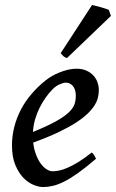

<svg xmlns="http://www.w3.org/2000/svg" viewBox="-20 -734 467 774"><path d="M378.4 -371.1Q378.4 -357.4 375.2 -342.5Q372.1 -327.6 362.3 -311.3Q352.5 -294.9 334.5 -277.1Q316.4 -259.3 287.1 -240.2Q257.8 -221.2 215.3 -200.9Q172.9 -180.7 113.8 -159.2Q116.7 -133.3 124.8 -111.8Q132.8 -90.3 143.8 -75.2Q154.8 -60.1 167.5 -51.8Q180.2 -43.5 192.9 -43.5Q203.1 -43.5 218 -46.4Q232.9 -49.3 252.2 -57.6Q271.5 -65.9 295.9 -80.8Q320.3 -95.7 349.6 -119.1Q352.5 -117.7 355.2 -114.3Q357.9 -110.8 360.4 -106.9Q362.8 -103 364.3 -99.6L367.2 -94.2Q327.1 -59.6 295.9 -37.4Q264.6 -15.1 239.5 -2.4Q214.4 10.3 193.6 15.1Q172.9 20 153.8 20Q136.2 20 114.5 11Q92.8 2 73.7 -17.8Q54.7 -37.6 41.5 -69.6Q28.3 -101.6 28.3 -147.9Q28.3 -186 37.6 -222.4Q46.9 -258.8 64.2 -292Q81.5 -325.2 106.7 -354.7Q131.8 -384.3 163.6 -409.7Q174.3 -418.5 189 -427Q203.6 -435.5 220.2 -442.1Q236.8 -448.7 254.2 -452.9Q271.5 -457 288.1 -457Q311 -457 328.1 -449.5Q345.2 -441.9 356.4 -429.7Q367.7 -417.5 373 -402.1Q378.4 -386.7 378.4 -371.1ZM192.4 -374.5Q177.7 -359.9 164.1 -340.6Q150.4 -321.3 139.4 -299.1Q128.4 -276.9 121.3 -252.2Q114.3 -227.5 112.8 -202.1Q171.9 -226.1 206.3 -245.4Q240.7 -264.6 258.3 -282Q275.9 -299.3 280.8 -315.2Q285.6 -331.1 285.6 -348.1Q285.6 -361.8 282.2 -371.8Q278.8 -381.8 272.9 -388.4Q267.1 -395 259.8 -397.9Q252.4 -400.9 244.6 -400.9Q236.8 -400.9 221.4 -394.5Q206.1 -388.2 192.4 -374.5ZM427.2 -669.9 250 -500Q242.2 -502 236.8 -506.6Q231.4 -511.2 224.6 -519.5L351.1 -713.9Q356 -712.9 365.7 -710.4Q375.5 -708 385.7 -705.1Q396 -702.1 405.3 -699.2Q414.6 -696.3 418.5 -694.3Z"/></svg>

Font: Gentium Book Basic
Style: Italic
Weight: 400
Italic angle: -8°
Designer: J. Victor Gaultney and Annie Olsen
Foundry: SIL International
Version: Version 1.102; 2013; Maintenance release